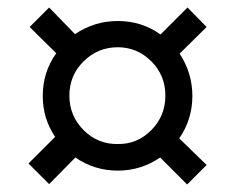

<svg xmlns="http://www.w3.org/2000/svg" viewBox="-20 -607 629 512"><path d="M493 -351Q493 -289 458 -238L531 -167L479 -115L407 -187Q356 -152 294 -152Q232 -152 181 -187L111 -116L56 -171L127 -242Q94 -291 94 -351Q94 -415 130 -465L59 -535L111 -587L180 -516Q232 -551 294 -551Q358 -551 408 -515L480 -587L531 -535L459 -464Q493 -412 493 -351ZM294 -223Q346 -222 383.5 -260Q421 -298 421 -352Q421 -406 383.5 -443.5Q346 -481 294 -481Q241 -481 203 -443.5Q165 -406 165 -352Q165 -298 203 -260Q241 -222 294 -223Z"/></svg>

Font: Exo 2 Semi Bold
Style: Regular
Weight: 600
Designer: Natanael Gama
Version: Version 1.001;PS 001.001;hotconv 1.0.88;makeotf.lib2.5.64775